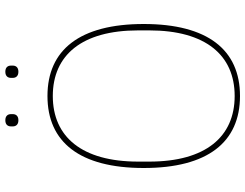

<svg xmlns="http://www.w3.org/2000/svg" viewBox="-120 -788 920 720"><g transform="rotate(-90 340.0 -428.0)"><path d="M249 -819C266 -819 272 -829 272 -840V-847C272 -858 266 -868 249 -868C232 -868 226 -858 226 -847V-840C226 -829 232 -819 249 -819ZM431 -819C448 -819 454 -829 454 -840V-847C454 -858 448 -868 431 -868C414 -868 408 -858 408 -847V-840C408 -829 414 -819 431 -819ZM340 12C513 12 610 -109 610 -349C610 -589 513 -710 340 -710C167 -710 70 -589 70 -349C70 -109 167 12 340 12ZM340 -8C187 -8 94 -117 94 -328V-370C94 -581 187 -690 340 -690C493 -690 586 -581 586 -370V-328C586 -117 493 -8 340 -8Z"/></g></svg>

Font: IBM Plex Sans Thai Looped Thin
Style: Regular
Weight: 100
Designer: Mike Abbink, Paul van der Laan, Pieter van Rosmalen, Ben Mitchell, Mark Frömberg
Foundry: Bold Monday
Version: Version 1.1